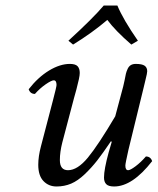

<svg xmlns="http://www.w3.org/2000/svg" viewBox="-20 -673 577 703"><path d="M505.9 -352.1 450.2 -124Q439 -74.2 439 -66.9Q439 -49.8 449.2 -49.8Q457 -49.8 476.3 -64.2Q495.6 -78.6 514.2 -100.1Q531.2 -100.1 537.1 -83Q464.8 9.8 397.9 9.8Q377 9.8 368.9 1.2Q360.8 -7.3 360.8 -22.9Q360.8 -52.7 377.9 -115.2L389.2 -153.8L386.2 -155.8Q356.4 -111.8 335.7 -85.2Q314.9 -58.6 290 -34.9Q265.1 -11.2 240.5 -0.7Q215.8 9.8 187 9.8Q158.2 9.8 139.2 -10Q120.1 -29.8 120.1 -69.8Q120.1 -100.1 129.9 -137.2L173.8 -305.2Q187 -355.5 187 -361.8Q187 -378.9 176.8 -378.9Q168.5 -378.9 147.2 -364.3Q126 -349.6 107.9 -329.1Q90.8 -329.1 85 -346.2Q119.1 -390.1 159.4 -414.6Q199.7 -439 235.8 -439Q256.3 -439 264.2 -430.4Q272 -421.9 272 -405.8Q272 -397.5 268.8 -382.8Q265.6 -368.2 259.8 -345.7L251 -314L208 -150.9Q199.2 -116.2 199.2 -86.9Q199.2 -49.8 229 -49.8Q263.7 -49.8 301.8 -95.9Q339.8 -142.1 401.9 -247.1L431.2 -356.9Q433.6 -365.2 436.3 -379.6Q439 -394 440.9 -402.6Q442.9 -411.1 447.3 -420.7Q451.7 -430.2 459 -434.6Q466.3 -439 477.1 -439Q500 -439 509.5 -432.4Q519 -425.8 519 -412.1Q519 -405.3 512.9 -381.3Q506.8 -357.4 505.9 -352.1ZM409.7 -652.8Q431.2 -601.1 484.9 -523.9L460.9 -509.8Q402.3 -560.5 373 -600.1Q317.4 -552.7 247.6 -509.8L230.5 -523.9Q320.3 -606 359.9 -652.8Z"/></svg>

Font: Linux Libertine G
Style: Italic
Weight: 400
Italic angle: -12°
Designer: Philipp H. Poll
Foundry: Philipp H. Poll
Version: Version 5.1.3